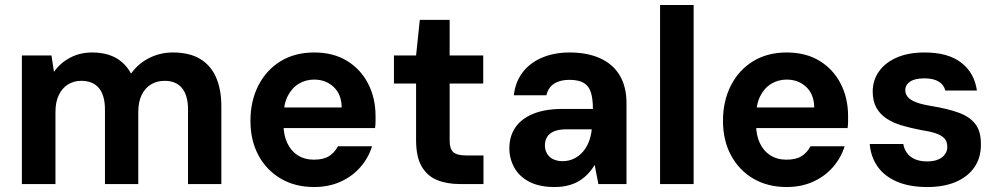

<svg xmlns="http://www.w3.org/2000/svg" viewBox="-20 -740 4014 772"><path d="M68 0V-517H187L197 -451Q221 -486 261 -507.5Q301 -529 350 -529Q388 -529 417.5 -519.5Q447 -510 469.5 -491Q492 -472 507 -444Q535 -484 579.5 -506.5Q624 -529 675 -529Q741 -529 784 -503.5Q827 -478 848.5 -429.5Q870 -381 870 -312V0H736V-300Q736 -356 712 -385.5Q688 -415 642 -415Q611 -415 587 -400.5Q563 -386 549.5 -358Q536 -330 536 -290V0H402V-300Q402 -356 378 -385.5Q354 -415 306 -415Q277 -415 253.5 -400.5Q230 -386 216.5 -358Q203 -330 203 -290V0Z M1243 12Q1167 12 1109.5 -21.5Q1052 -55 1019.5 -115Q987 -175 987 -254Q987 -334 1019 -396.5Q1051 -459 1108.5 -494Q1166 -529 1243 -529Q1320 -529 1375 -495.5Q1430 -462 1460 -404Q1490 -346 1490 -273Q1490 -263 1490 -251Q1490 -239 1488 -225H1084V-308H1354Q1353 -361 1321.5 -390.5Q1290 -420 1243 -420Q1209 -420 1181 -403Q1153 -386 1136.5 -353Q1120 -320 1120 -269V-240Q1120 -197 1135 -165Q1150 -133 1177.5 -115.5Q1205 -98 1242 -98Q1281 -98 1303.5 -112.5Q1326 -127 1339 -152H1476Q1462 -106 1429.5 -68.5Q1397 -31 1349.5 -9.5Q1302 12 1243 12Z M1829 0Q1776 0 1736.5 -16.5Q1697 -33 1675 -71.5Q1653 -110 1653 -177V-404H1564V-517H1653L1668 -660H1788V-517H1923V-404H1788V-175Q1788 -141 1803 -128Q1818 -115 1854 -115H1924V0Z M2210 12Q2149 12 2108.5 -9Q2068 -30 2048 -66Q2028 -102 2028 -144Q2028 -191 2051.5 -226.5Q2075 -262 2123 -282Q2171 -302 2242 -302H2364Q2364 -342 2356 -368Q2348 -394 2327.5 -406.5Q2307 -419 2269 -419Q2232 -419 2208 -403.5Q2184 -388 2177 -357H2046Q2052 -410 2081 -448.5Q2110 -487 2159 -508Q2208 -529 2270 -529Q2342 -529 2393.5 -505.5Q2445 -482 2472 -436.5Q2499 -391 2499 -326V0H2386L2371 -77Q2360 -58 2344.5 -41.5Q2329 -25 2309.5 -13Q2290 -1 2265 5.5Q2240 12 2210 12ZM2242 -92Q2267 -92 2287.5 -102Q2308 -112 2323 -129Q2338 -146 2347 -168.5Q2356 -191 2359 -217V-220H2257Q2227 -220 2208 -212Q2189 -204 2180 -189.5Q2171 -175 2171 -156Q2171 -136 2180 -121.5Q2189 -107 2205 -99.5Q2221 -92 2242 -92Z M2634 0V-720H2769V0Z M3143 12Q3067 12 3009.5 -21.5Q2952 -55 2919.5 -115Q2887 -175 2887 -254Q2887 -334 2919 -396.5Q2951 -459 3008.5 -494Q3066 -529 3143 -529Q3220 -529 3275 -495.5Q3330 -462 3360 -404Q3390 -346 3390 -273Q3390 -263 3390 -251Q3390 -239 3388 -225H2984V-308H3254Q3253 -361 3221.5 -390.5Q3190 -420 3143 -420Q3109 -420 3081 -403Q3053 -386 3036.5 -353Q3020 -320 3020 -269V-240Q3020 -197 3035 -165Q3050 -133 3077.5 -115.5Q3105 -98 3142 -98Q3181 -98 3203.5 -112.5Q3226 -127 3239 -152H3376Q3362 -106 3329.5 -68.5Q3297 -31 3249.5 -9.5Q3202 12 3143 12Z M3709 12Q3635 12 3584.5 -10.5Q3534 -33 3507.5 -72Q3481 -111 3477 -161H3612Q3615 -142 3626 -126Q3637 -110 3657.5 -100.5Q3678 -91 3707 -91Q3734 -91 3752 -98.5Q3770 -106 3779.5 -119.5Q3789 -133 3789 -149Q3789 -172 3776.5 -184.5Q3764 -197 3741 -204.5Q3718 -212 3684 -217Q3642 -225 3606.5 -235.5Q3571 -246 3544.5 -263.5Q3518 -281 3503.5 -307.5Q3489 -334 3489 -372Q3489 -417 3514 -452.5Q3539 -488 3585.5 -508.5Q3632 -529 3698 -529Q3792 -529 3845 -488Q3898 -447 3908 -376H3781Q3775 -400 3753.5 -412.5Q3732 -425 3697 -425Q3659 -425 3639.5 -412Q3620 -399 3620 -377Q3620 -362 3630 -350Q3640 -338 3663 -329Q3686 -320 3724 -314Q3790 -303 3834.5 -287Q3879 -271 3902 -241Q3925 -211 3924 -157Q3924 -105 3897.5 -67Q3871 -29 3823 -8.5Q3775 12 3709 12Z"/></svg>

Font: DM Sans 11pt
Style: Bold
Weight: 700
Version: Version 4.004;gftools[0.9.30]